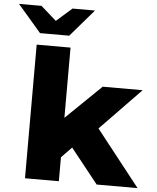

<svg xmlns="http://www.w3.org/2000/svg" viewBox="-117 -1010 866 1062"><g transform="rotate(5 316.0 -479.0)"><path d="M668 -542H446L250 -352V-742H62V0H250V-133L307 -192L460 0H687L443 -310ZM367 -958H242L156 -882L70 -958H-55L75 -807H237Z"/></g></svg>

Font: Montserrat-Alt1 ExtBd
Style: Regular
Weight: 800
Designer: Differentunic
Foundry: Differentunic
Version: Version 7.222